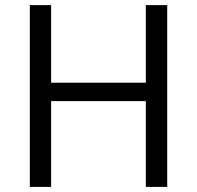

<svg xmlns="http://www.w3.org/2000/svg" viewBox="-20 -734 774 754"><path d="M636.7 0H552.7V-336.9H180.7V0H97.2V-713.9H180.7V-409.2H552.7V-713.9H636.7Z"/></svg>

Font: Viking Open Sans
Style: Regular
Weight: 400
Foundry: Ascender Corporation
Version: Version 2.001